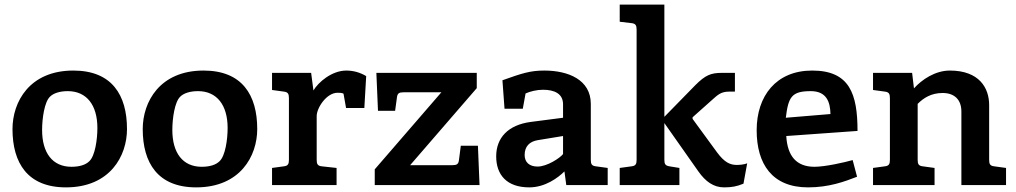

<svg xmlns="http://www.w3.org/2000/svg" viewBox="-20 -800 4391 830"><path d="M529 -242C529 -389 464 -495 297 -495C107 -495 34 -359 34 -242C34 -96 99 10 265 10C456 10 529 -126 529 -242ZM273 -406C355 -406 401 -345 401 -247C401 -197 391 -126 366 -103C351 -88 325 -79 289 -79C207 -79 162 -139 162 -238C162 -288 172 -359 196 -382C211 -397 238 -406 273 -406Z M1092 -242C1092 -389 1027 -495 860 -495C670 -495 597 -359 597 -242C597 -96 662 10 828 10C1019 10 1092 -126 1092 -242ZM836 -406C918 -406 964 -345 964 -247C964 -197 954 -126 929 -103C914 -88 888 -79 852 -79C770 -79 725 -139 725 -238C725 -288 735 -359 759 -382C774 -397 801 -406 836 -406Z M1325 -485H1156V-411L1207 -404C1225 -402 1229 -394 1229 -376V-109C1229 -91 1225 -83 1207 -81L1156 -74V0H1435V-74L1371 -81C1353 -83 1349 -91 1349 -109V-298C1349 -334 1392 -399 1439 -399C1446 -399 1459 -399 1465 -395L1476 -333H1555L1563 -471C1538 -486 1509 -495 1477 -495C1415 -495 1356 -445 1335 -409Z M1888 -401 1600 -68V0H2053L2046 -170H1972L1964 -108C1962 -90 1954 -86 1936 -86H1753L2041 -419V-485H1607L1614 -321H1688L1696 -379C1698 -397 1706 -401 1724 -401Z M2534 -351C2534 -455 2437 -495 2333 -495C2272 -495 2236 -483 2152 -453L2161 -330H2240L2252 -396C2272 -405 2301 -412 2327 -412C2377 -412 2414 -395 2414 -349V-291L2275 -273C2176 -260 2125 -204 2125 -124C2125 -45 2170 10 2268 10C2337 10 2393 -32 2420 -59L2428 0H2607V-74L2556 -81C2538 -83 2534 -91 2534 -109ZM2414 -212V-134C2401 -117 2345 -80 2304 -80C2269 -80 2248 -98 2248 -130C2248 -167 2269 -188 2304 -194Z M2852 -780H2659V-706L2710 -700C2728 -698 2732 -690 2732 -672V-109C2732 -91 2728 -83 2710 -81L2659 -74V0H2917V-74L2874 -81C2856 -84 2852 -91 2852 -109V-268L2999 -59C3030 -15 3065 10 3110 10C3143 10 3165 6 3194 -6L3210 -94C3198 -89 3179 -87 3165 -87C3136 -87 3112 -98 3080 -141L2974 -286V-293L3057 -367C3083 -390 3096 -404 3133 -404H3157V-485H3100C3053 -485 3029 -475 2986 -432L2852 -295Z M3687 -234C3687 -394 3653 -495 3491 -495C3335 -495 3251 -385 3251 -237C3251 -91 3318 10 3473 10C3564 10 3631 -15 3685 -36L3666 -108C3631 -98 3547 -79 3501 -79C3423 -79 3384 -125 3379 -212ZM3377 -291C3388 -381 3402 -406 3485 -406C3554 -406 3569 -358 3570 -307Z M4329 0V-74L4278 -81C4260 -83 4256 -91 4256 -109V-346C4256 -420 4213 -495 4086 -495C4023 -495 3965 -456 3931 -418L3923 -485H3754V-411L3805 -404C3823 -402 3827 -394 3827 -376V-109C3827 -91 3823 -83 3805 -81L3754 -74V0H4020V-74L3969 -81C3951 -83 3947 -91 3947 -109V-351C3972 -376 4005 -398 4055 -398C4105 -398 4136 -370 4136 -318V0Z"/></svg>

Font: Enriqueta
Style: Bold
Weight: 700
Designer: Viviana Monsalve, Gustavo Ibarra
Foundry: Viviana Monsalve, Gustavo Ibarra
Version: Version 1.002